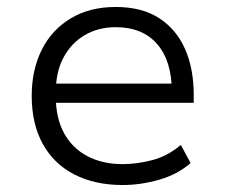

<svg xmlns="http://www.w3.org/2000/svg" viewBox="-20 -523 646 551"><path d="M332 8Q253 8 194 -22Q135 -52 103 -109.5Q71 -167 71 -248Q71 -322 99.5 -379.5Q128 -437 182.5 -470Q237 -503 312 -503Q387 -503 436.5 -471Q486 -439 511 -382.5Q536 -326 536 -250V-228H120V-283H495L473 -261Q473 -348 431 -396.5Q389 -445 312 -445Q262 -445 223 -422Q184 -399 162 -357.5Q140 -316 140 -257V-248Q140 -185 163.5 -141.5Q187 -98 230.5 -75Q274 -52 332 -52Q373 -52 417 -63.5Q461 -75 499 -107L527 -55Q489 -22 436 -7Q383 8 332 8Z"/></svg>

Font: Nunito Sans 7pt Light
Style: Regular
Weight: 300
Designer: Vernon Adams
Foundry: Vernon Adams
Version: Version 3.101;gftools[0.9.27]